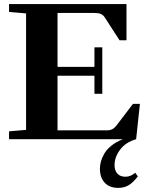

<svg xmlns="http://www.w3.org/2000/svg" viewBox="-20 -683 719 942"><path d="M24.4 0V-38.6L107.9 -45.9V-617.2L24.4 -624.5V-663.1H600.6V-485.4H566.4L493.7 -598.1Q485.8 -609.9 474.4 -614.7Q462.9 -619.6 439 -619.6H262.2V-355H443.4V-450.7H481.9V-222.7H443.4V-311.5H262.2V-43.5H503.4Q520 -43.5 531 -49.1Q542 -54.7 554.2 -70.8L632.3 -173.3H666.5L647.9 0Q596.7 14.6 569.3 51.3Q542 87.9 542 127Q542 153.8 555.9 168.9Q569.8 184.1 595.7 184.1Q621.1 184.1 643.6 164.6L656.2 182.6Q632.8 212.9 611.1 225.8Q589.4 238.8 560.1 238.8Q517.1 238.8 493.7 213.4Q470.2 188 470.2 145Q470.2 127 475.3 108.6Q480.5 90.3 492.2 70.1Q503.9 49.8 527.1 31.2Q550.3 12.7 582.5 0Z"/></svg>

Font: Elstob 8pt
Style: Bold
Weight: 700
Designer: Peter S. Baker
Version: Version 1.015